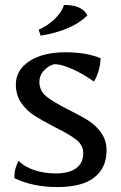

<svg xmlns="http://www.w3.org/2000/svg" viewBox="-20 -744 488 775"><path d="M38 -25Q38 -46 42 -62Q46 -78 55 -95Q78 -71 118 -57.5Q158 -44 205 -44Q259 -44 287.5 -65Q316 -86 316 -125Q316 -158 288 -180Q260 -202 201 -231Q149 -258 118.5 -277.5Q88 -297 66 -328.5Q44 -360 44 -403Q44 -461 98.5 -497Q153 -533 245 -533Q328 -533 386 -509Q386 -487 378 -459Q370 -431 359 -415Q317 -445 272.5 -465Q228 -485 200 -485Q179 -481 159 -461Q139 -441 139 -413Q139 -377 168 -354Q197 -331 257 -301Q307 -276 337 -257Q367 -238 388.5 -208Q410 -178 410 -137Q410 -66 360.5 -27.5Q311 11 212 11Q112 11 38 -25ZM136 -624Q173 -640 202 -668.5Q231 -697 238 -724Q275 -724 298 -714Q321 -704 333 -682Q272 -621 144 -600Z"/></svg>

Font: Mirza
Style: Regular
Weight: 400
Designer: Arabic design by Kourosh Beigpour, Latin design by Eduardo Tunni, engineering by Lasse Fister
Version: Version 1.0010g